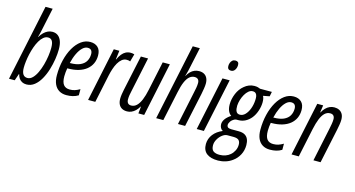

<svg xmlns="http://www.w3.org/2000/svg" viewBox="-99 -1184 3420 1849"><g transform="rotate(15 1611.0 -260.0)"><path d="M174.8 9.8Q150.4 9.8 131.6 0Q112.8 -9.8 100.8 -27.3Q88.9 -44.9 83.5 -67.9H80.6L57.1 0H0L160.6 -759.8H231.9L180.2 -517.1Q178.2 -508.3 175.8 -498.8Q173.3 -489.3 170.9 -480Q168.5 -470.7 165.5 -460.9H167.5Q183.6 -487.8 202.4 -506.3Q221.2 -524.9 242.7 -534.9Q264.2 -544.9 288.1 -544.9Q320.8 -544.9 343.5 -528.1Q366.2 -511.2 378.4 -478.5Q390.6 -445.8 390.6 -397Q390.6 -353 382.3 -299.1Q374 -245.1 357.4 -190.9Q340.8 -136.7 314.9 -91.1Q289.1 -45.4 254.2 -17.8Q219.2 9.8 174.8 9.8ZM168.5 -52.7Q196.3 -52.7 219.5 -76.2Q242.7 -99.6 260.7 -137.7Q278.8 -175.8 291.3 -220.9Q303.7 -266.1 310.1 -311Q316.4 -356 316.4 -391.6Q316.4 -438.5 303.2 -460Q290 -481.4 263.2 -481.4Q237.8 -481.4 216.6 -463.9Q195.3 -446.3 178.2 -417Q161.1 -387.7 148.2 -351.1Q135.3 -314.5 126.7 -276.1Q118.2 -237.8 114 -202.1Q109.9 -166.5 109.9 -139.6Q109.9 -96.7 124.5 -74.7Q139.2 -52.7 168.5 -52.7Z M573.7 9.8Q530.8 9.8 500 -9Q469.2 -27.8 452.9 -64Q436.5 -100.1 436.5 -152.3Q436.5 -233.4 453.9 -304.4Q471.2 -375.5 502.4 -429.7Q533.7 -483.9 575.4 -514.4Q617.2 -544.9 666 -544.9Q714.4 -544.9 742.7 -517.6Q771 -490.2 771 -436.5Q771 -393.1 754.4 -357.2Q737.8 -321.3 706.1 -295.7Q674.3 -270 628.2 -256.1Q582 -242.2 522.9 -242.2H516.1Q512.7 -222.7 510.5 -202.1Q508.3 -181.6 508.3 -161.1Q508.3 -103.5 528.8 -77.1Q549.3 -50.8 590.8 -50.8Q617.7 -50.8 640.4 -57.9Q663.1 -64.9 690.9 -81.1V-20Q666 -4.4 636.7 2.7Q607.4 9.8 573.7 9.8ZM526.4 -297.9H529.8Q591.3 -297.9 629.4 -315.2Q667.5 -332.5 685.3 -363Q703.1 -393.6 703.1 -432.6Q703.1 -457 691.9 -470.7Q680.7 -484.4 656.2 -484.4Q629.4 -484.4 604.2 -460.2Q579.1 -436 559.1 -394Q539.1 -352.1 526.4 -297.9Z M788.6 0 901.4 -535.2H957L945.8 -446.8H948.7Q963.4 -479.5 981 -501.2Q998.5 -522.9 1020 -533.9Q1041.5 -544.9 1067.9 -544.9Q1077.6 -544.9 1086.7 -543.5Q1095.7 -542 1105 -539.1L1084 -463.4Q1076.2 -466.8 1067.6 -468.3Q1059.1 -469.7 1048.8 -469.7Q1022 -469.7 1001 -452.6Q980 -435.5 964.1 -407.7Q948.2 -379.9 937.3 -346.4Q926.3 -313 919.4 -280.3L860.4 0Z M1178.7 9.8Q1147.9 9.8 1127 -2Q1106 -13.7 1095 -36.4Q1084 -59.1 1084 -91.8Q1084 -110.4 1087.6 -135.5Q1091.3 -160.6 1096.2 -183.1L1171.4 -535.2H1243.2L1170.4 -191.4Q1165 -168.9 1161.6 -147.2Q1158.2 -125.5 1158.2 -106Q1158.2 -82 1168.9 -68.6Q1179.7 -55.2 1202.1 -55.2Q1232.9 -55.2 1256.3 -77.4Q1279.8 -99.6 1297.6 -142.6Q1315.4 -185.5 1328.1 -247.1L1389.2 -535.2H1460.4L1347.7 0H1290L1296.9 -68.8H1293.9Q1279.8 -43.9 1261.5 -26.4Q1243.2 -8.8 1222.2 0.5Q1201.2 9.8 1178.7 9.8Z M1467.3 0 1628.4 -759.8H1699.2L1655.3 -556.2Q1652.3 -541.5 1648.7 -526.1Q1645 -510.7 1640.9 -495.6Q1636.7 -480.5 1632.3 -465.8H1634.3Q1648.4 -491.7 1666 -509.3Q1683.6 -526.9 1705.1 -535.9Q1726.6 -544.9 1751.5 -544.9Q1779.8 -544.9 1800.3 -533.7Q1820.8 -522.5 1832 -500.2Q1843.3 -478 1843.3 -445.3Q1843.3 -424.3 1838.4 -394Q1833.5 -363.8 1828.1 -336.9L1755.9 0H1684.6L1753.9 -328.6Q1759.8 -355 1764.6 -381.6Q1769.5 -408.2 1769.5 -431.2Q1769.5 -454.1 1757.8 -466.6Q1746.1 -479 1723.6 -479Q1695.3 -479 1672.6 -459.5Q1649.9 -439.9 1632.3 -399.4Q1614.7 -358.9 1601.6 -294.9L1538.6 0Z M1871.6 0 1984.9 -535.2H2056.6L1942.9 0ZM2043.9 -627.9Q2026.4 -627.9 2017.3 -637.5Q2008.3 -647 2008.3 -665Q2008.3 -682.1 2014.2 -697.8Q2020 -713.4 2032 -723.6Q2043.9 -733.9 2062 -733.9Q2079.1 -733.9 2087.9 -725.3Q2096.7 -716.8 2096.7 -698.7Q2096.7 -669.9 2082.5 -648.9Q2068.4 -627.9 2043.9 -627.9Z M2147.5 240.2Q2073.7 240.7 2033.7 210Q1993.7 179.2 1994.1 115.2Q1995.1 62 2027.8 19.5Q2060.5 -22.9 2119.1 -46.9Q2104 -54.2 2095.2 -70.3Q2086.4 -86.4 2086.4 -106.4Q2086.4 -131.8 2104 -157.5Q2121.6 -183.1 2159.7 -208.5Q2140.1 -220.7 2128.4 -247.3Q2116.7 -273.9 2116.7 -312Q2116.7 -365.7 2139.2 -419.7Q2161.6 -473.6 2203.1 -506.8Q2223.1 -524.4 2248.8 -534.7Q2274.4 -544.9 2302.2 -544.9Q2322.8 -544.9 2337.2 -541Q2351.6 -537.1 2360.4 -532.7H2478L2468.8 -486.3L2405.3 -474.1Q2412.1 -462.9 2415 -447.3Q2418 -431.6 2418 -413.1Q2418 -371.6 2403.1 -326.9Q2388.2 -282.2 2362.3 -250Q2338.4 -220.7 2306.4 -203.6Q2274.4 -186.5 2235.4 -186.5Q2225.6 -186.5 2216.8 -186.3Q2208 -186 2204.1 -184.1Q2175.8 -170.9 2162.6 -151.4Q2149.4 -131.8 2149.4 -115.7Q2149.4 -97.7 2164.1 -89.4Q2169.4 -86.9 2177 -85.7Q2184.6 -84.5 2193.8 -84H2266.6Q2306.2 -84 2329.6 -70.1Q2353 -56.2 2363.3 -31.2Q2373.5 -6.3 2373.5 26.4Q2373.5 79.6 2350.3 123.3Q2327.1 167 2288.6 194.3Q2259.8 216.3 2223.1 228Q2186.5 239.7 2147.5 240.2ZM2150.4 183.1Q2179.2 182.6 2205.8 173.3Q2232.4 164.1 2252.9 146Q2274.4 127.9 2288.1 100.3Q2301.8 72.8 2301.8 43Q2301.8 28.8 2298.6 17.3Q2295.4 5.9 2286.6 -3.4Q2279.8 -10.3 2266.8 -14.2Q2253.9 -18.1 2234.9 -18.6H2172.9Q2148.4 -18.6 2123 0.7Q2097.7 20 2080.6 49.6Q2063.5 79.1 2063.5 109.4Q2063.5 152.3 2086.4 168.2Q2109.4 184.1 2150.4 183.1ZM2236.3 -240.7Q2265.6 -240.7 2289.1 -264.9Q2312.5 -289.1 2327.4 -328.6Q2342.3 -368.2 2344.7 -414.6Q2346.2 -436 2343.3 -452.6Q2340.3 -469.2 2331.5 -479Q2326.2 -484.9 2318.6 -488Q2311 -491.2 2300.3 -491.2Q2277.8 -491.2 2258.5 -475.1Q2239.3 -459 2224.4 -433.1Q2209.5 -407.2 2200.4 -377.4Q2191.4 -347.7 2189.9 -319.8Q2189.5 -303.2 2191.2 -288.8Q2192.9 -274.4 2197.8 -264.6Q2208 -240.7 2236.3 -240.7Z M2602.5 9.8Q2559.6 9.8 2528.8 -9Q2498 -27.8 2481.7 -64Q2465.3 -100.1 2465.3 -152.3Q2465.3 -233.4 2482.7 -304.4Q2500 -375.5 2531.2 -429.7Q2562.5 -483.9 2604.2 -514.4Q2646 -544.9 2694.8 -544.9Q2743.2 -544.9 2771.5 -517.6Q2799.8 -490.2 2799.8 -436.5Q2799.8 -393.1 2783.2 -357.2Q2766.6 -321.3 2734.9 -295.7Q2703.1 -270 2657 -256.1Q2610.8 -242.2 2551.8 -242.2H2544.9Q2541.5 -222.7 2539.3 -202.1Q2537.1 -181.6 2537.1 -161.1Q2537.1 -103.5 2557.6 -77.1Q2578.1 -50.8 2619.6 -50.8Q2646.5 -50.8 2669.2 -57.9Q2691.9 -64.9 2719.7 -81.1V-20Q2694.8 -4.4 2665.5 2.7Q2636.2 9.8 2602.5 9.8ZM2555.2 -297.9H2558.6Q2620.1 -297.9 2658.2 -315.2Q2696.3 -332.5 2714.1 -363Q2731.9 -393.6 2731.9 -432.6Q2731.9 -457 2720.7 -470.7Q2709.5 -484.4 2685.1 -484.4Q2658.2 -484.4 2633.1 -460.2Q2607.9 -436 2587.9 -394Q2567.9 -352.1 2555.2 -297.9Z M2816.9 0 2930.2 -535.2H2988.8L2978.5 -462.4H2981Q2995.6 -489.3 3013.7 -507.6Q3031.7 -525.9 3053.5 -535.4Q3075.2 -544.9 3099.6 -544.9Q3126.5 -544.9 3147.7 -534.4Q3168.9 -523.9 3181.4 -502.2Q3193.8 -480.5 3193.8 -445.8Q3193.8 -424.8 3189.2 -397Q3184.6 -369.1 3179.2 -342.8L3106.4 0H3035.2L3105.5 -333.5Q3110.8 -358.4 3115.2 -384.5Q3119.6 -410.6 3119.6 -431.2Q3119.6 -454.1 3108.4 -466.6Q3097.2 -479 3074.7 -479Q3044.4 -479 3021.2 -457Q2998 -435.1 2980.7 -392.6Q2963.4 -350.1 2950.2 -288.1L2889.2 0Z"/></g></svg>

Font: Open Sans Condensed
Style: Italic
Weight: 400
Width: 3
Italic angle: -12°
Designer: Monotype Design Team
Foundry: Monotype Imaging Inc.
Version: Version 3.000